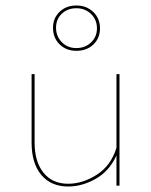

<svg xmlns="http://www.w3.org/2000/svg" viewBox="-20 -676 550 699"><path d="M258 -491Q221 -491 197 -514.5Q173 -538 173 -575Q173 -610 197 -633Q221 -656 258 -656Q295 -656 319.5 -632.5Q344 -609 344 -573Q344 -537 320 -514Q296 -491 258 -491ZM311.5 -625Q290 -646 258 -646Q226 -646 205 -626Q184 -606 184 -575Q184 -544 205 -522.5Q226 -501 258 -501Q290 -501 311.5 -521.5Q333 -542 333 -573Q333 -604 311.5 -625ZM404 -406H415V0H404V-110Q378 -53 328.5 -25Q279 3 228 3Q166 3 130.5 -39Q95 -81 95 -157V-406H106V-157Q106 -87 138.5 -47Q171 -7 228 -7Q281 -7 332.5 -40Q384 -73 404 -138Z"/></svg>

Font: EauTest Hairline
Style: Regular
Weight: 250
Designer: Christian Thalmann (Catharsis Fonts)
Version: Version 0.001;PS 000.001;hotconv 1.0.88;makeotf.lib2.5.64775